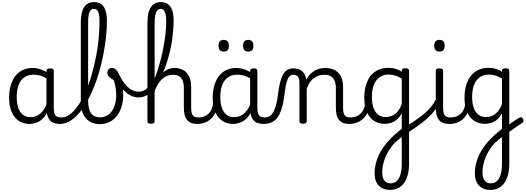

<svg xmlns="http://www.w3.org/2000/svg" viewBox="-20 -1170 5034 1839"><path d="M261 17Q205 17 161 -11.5Q117 -40 92 -96.5Q67 -153 67 -236Q67 -287 77 -330.5Q87 -374 105.5 -409Q124 -444 151.5 -468.5Q179 -493 215 -506Q251 -519 294 -519Q334 -519 373.5 -504.5Q413 -490 448 -465V-403Q408 -433 372.5 -444Q337 -455 299 -455Q270 -455 245 -446Q220 -437 200.5 -420Q181 -403 167.5 -377Q154 -351 147 -317Q140 -283 140 -240Q140 -182 154.5 -138.5Q169 -95 198.5 -71.5Q228 -48 273 -48Q308 -48 339.5 -64Q371 -80 397.5 -117Q424 -154 442 -215L459 -163Q437 -88 403.5 -49Q370 -10 332.5 3.5Q295 17 261 17ZM554 17Q520 17 495.5 7.5Q471 -2 455.5 -21.5Q440 -41 432.5 -69.5Q425 -98 425 -136V-491Q425 -503 434 -509Q443 -515 461 -515Q478 -515 486.5 -509.5Q495 -504 495 -492V-136Q495 -88 510 -66.5Q525 -45 567 -45Q575 -45 579 -35.5Q583 -26 582 -14Q581 -2 574.5 7.5Q568 17 554 17Z M553 17Q538 17 532.5 7.5Q527 -2 529.5 -14Q532 -26 541.5 -35.5Q551 -45 566 -45Q604 -45 639 -67.5Q674 -90 707 -131Q740 -172 770 -228Q800 -284 825 -352Q850 -420 869.5 -495Q889 -570 904 -650Q919 -730 926 -811Q933 -892 933 -968Q933 -984 944 -992Q955 -1000 969 -1000Q983 -1000 993.5 -992Q1004 -984 1004 -968Q1004 -900 996.5 -826.5Q989 -753 975.5 -678Q962 -603 943 -529.5Q924 -456 899.5 -387.5Q875 -319 845.5 -258Q816 -197 782.5 -146.5Q749 -96 712 -59.5Q675 -23 635.5 -3Q596 17 553 17Z M933 19Q895 19 862.5 5.5Q830 -8 805.5 -34.5Q781 -61 767.5 -101Q754 -141 754 -193V-954Q754 -1053 786 -1101.5Q818 -1150 882 -1150Q923 -1150 950 -1130Q977 -1110 990.5 -1069.5Q1004 -1029 1004 -969Q1004 -953 993.5 -945.5Q983 -938 969 -938Q955 -938 944 -945.5Q933 -953 933 -969Q933 -1009 927.5 -1034.5Q922 -1060 910.5 -1072.5Q899 -1085 880 -1085Q862 -1085 849 -1072Q836 -1059 830 -1030.5Q824 -1002 824 -954V-207Q824 -164 831.5 -133.5Q839 -103 853.5 -83.5Q868 -64 890.5 -55Q913 -46 942 -46Q966 -46 988 -55Q1010 -64 1029.5 -81Q1049 -98 1063 -124Q1077 -150 1085 -183.5Q1093 -217 1093 -259Q1093 -287 1090 -312Q1087 -337 1081.5 -360.5Q1076 -384 1069 -404Q1040 -418 1024 -434.5Q1008 -451 1008 -474Q1008 -489 1018 -504Q1028 -519 1052 -519Q1079 -519 1099 -493.5Q1119 -468 1132.5 -427.5Q1146 -387 1153 -341.5Q1160 -296 1160 -255Q1160 -213 1151 -172.5Q1142 -132 1124 -97.5Q1106 -63 1079 -37Q1052 -11 1015.5 4Q979 19 933 19Z M1306 -237Q1256 -237 1214 -264.5Q1172 -292 1138 -339.5Q1104 -387 1080 -448Q1075 -460 1082.5 -469Q1090 -478 1100 -479Q1110 -480 1115 -468Q1140 -414 1169.5 -374.5Q1199 -335 1233.5 -313.5Q1268 -292 1308 -292Q1339 -292 1367 -307.5Q1395 -323 1411 -356Q1417 -368 1429 -367Q1441 -366 1448.5 -356.5Q1456 -347 1449 -332Q1425 -285 1390 -261Q1355 -237 1306 -237Z M1869 17Q1834 17 1809.5 7Q1785 -3 1770 -23Q1755 -43 1748 -72Q1741 -101 1741 -139V-326Q1741 -368 1730 -396.5Q1719 -425 1696 -439.5Q1673 -454 1635 -454Q1607 -454 1580 -443Q1553 -432 1529 -409Q1505 -386 1485 -350Q1465 -314 1449 -264L1433 -301Q1454 -349 1476.5 -389Q1499 -429 1525 -458Q1551 -487 1582.5 -503Q1614 -519 1652 -519Q1698 -519 1733.5 -500Q1769 -481 1790 -440.5Q1811 -400 1811 -334V-139Q1811 -88 1825.5 -66.5Q1840 -45 1882 -45Q1894 -45 1899.5 -35.5Q1905 -26 1904 -14Q1903 -2 1894.5 7.5Q1886 17 1869 17ZM1426 15Q1408 15 1400 9.5Q1392 4 1392 -7V-949Q1392 -1050 1424.5 -1100Q1457 -1150 1521 -1150Q1562 -1150 1589.5 -1129.5Q1617 -1109 1630 -1070Q1643 -1031 1643 -974Q1643 -932 1639.5 -886.5Q1636 -841 1629.5 -794Q1623 -747 1612 -698Q1601 -649 1587 -600.5Q1573 -552 1554 -504.5Q1535 -457 1512 -411.5Q1489 -366 1461 -324V-7Q1461 4 1452.5 9.5Q1444 15 1426 15ZM1461 -419Q1476 -453 1489 -494.5Q1502 -536 1515 -582.5Q1528 -629 1538 -678.5Q1548 -728 1556 -778.5Q1564 -829 1568 -878Q1572 -927 1572 -973Q1572 -1007 1566.5 -1032Q1561 -1057 1550 -1071Q1539 -1085 1519 -1085Q1500 -1085 1487 -1070.5Q1474 -1056 1467.5 -1025.5Q1461 -995 1461 -945Z M1868 17Q1856 17 1850 7.5Q1844 -2 1845 -14Q1846 -26 1855 -35.5Q1864 -45 1881 -45Q1912 -45 1937 -55Q1962 -65 1980 -83.5Q1998 -102 2008.5 -128Q2019 -154 2022 -186Q2023 -199 2034 -203.5Q2045 -208 2055.5 -203.5Q2066 -199 2065 -186Q2062 -137 2046.5 -99.5Q2031 -62 2005 -36Q1979 -10 1944.5 3.5Q1910 17 1868 17Z M2212 17Q2155 17 2111 -11.5Q2067 -40 2042 -96.5Q2017 -153 2017 -236Q2017 -287 2027 -330.5Q2037 -374 2055.5 -409Q2074 -444 2102 -468.5Q2130 -493 2165.5 -506Q2201 -519 2244 -519Q2284 -519 2324 -504.5Q2364 -490 2398 -465V-403Q2359 -433 2323 -444Q2287 -455 2249 -455Q2220 -455 2195.5 -446Q2171 -437 2151.5 -420Q2132 -403 2118 -377Q2104 -351 2097 -317Q2090 -283 2090 -240Q2090 -182 2104.5 -138.5Q2119 -95 2149 -71.5Q2179 -48 2223 -48Q2258 -48 2290 -64Q2322 -80 2348.5 -117Q2375 -154 2392 -215L2410 -163Q2388 -88 2354 -49Q2320 -10 2283 3.5Q2246 17 2212 17ZM2504 17Q2471 17 2446 7.5Q2421 -2 2405.5 -21.5Q2390 -41 2383 -69.5Q2376 -98 2376 -136V-491Q2376 -503 2384.5 -509Q2393 -515 2411 -515Q2428 -515 2436.5 -509.5Q2445 -504 2445 -492V-136Q2445 -88 2460 -66.5Q2475 -45 2517 -45Q2525 -45 2529.5 -35.5Q2534 -26 2533 -14Q2532 -2 2525 7.5Q2518 17 2504 17Z M2503 17Q2494 17 2489.5 7.5Q2485 -2 2486.5 -14Q2488 -26 2495 -35.5Q2502 -45 2515 -45Q2542 -45 2563 -58.5Q2584 -72 2599 -99Q2614 -126 2624.5 -165Q2635 -204 2641 -255Q2650 -328 2662 -377.5Q2674 -427 2692 -457.5Q2710 -488 2734 -501.5Q2758 -515 2789 -515Q2798 -515 2802.5 -505.5Q2807 -496 2806.5 -484Q2806 -472 2801 -463Q2796 -454 2787 -454Q2772 -454 2759.5 -445Q2747 -436 2737 -414.5Q2727 -393 2719 -356.5Q2711 -320 2705 -266Q2695 -186 2678 -131Q2661 -76 2636.5 -43.5Q2612 -11 2579 3Q2546 17 2503 17Z M2123 -676Q2098 -676 2085.5 -690Q2073 -704 2073 -732Q2073 -760 2085.5 -774Q2098 -788 2123 -788Q2148 -788 2160 -774Q2172 -760 2172 -732Q2174 -704 2161 -690Q2148 -676 2123 -676ZM2358 -676Q2333 -676 2320.5 -690Q2308 -704 2308 -732Q2308 -760 2320.5 -774Q2333 -788 2358 -788Q2382 -788 2394.5 -774Q2407 -760 2407 -732Q2408 -704 2395 -690Q2382 -676 2358 -676Z M3325 17Q3290 17 3265.5 7Q3241 -3 3225.5 -23Q3210 -43 3203.5 -72Q3197 -101 3197 -139V-326Q3197 -366 3185.5 -394.5Q3174 -423 3150 -438.5Q3126 -454 3085 -454Q3061 -454 3036.5 -447Q3012 -440 2990 -424.5Q2968 -409 2949 -383Q2930 -357 2918 -319V-7Q2918 4 2909 9.5Q2900 15 2882 15Q2865 15 2856.5 9.5Q2848 4 2848 -7V-371Q2848 -418 2833.5 -436Q2819 -454 2787 -454Q2774 -454 2768 -463Q2762 -472 2762 -484Q2762 -496 2769 -505.5Q2776 -515 2789 -515Q2816 -515 2837 -508.5Q2858 -502 2873.5 -489Q2889 -476 2898.5 -457Q2908 -438 2912 -414L2914 -407Q2928 -436 2948.5 -457Q2969 -478 2992.5 -492Q3016 -506 3042 -512.5Q3068 -519 3095 -519Q3145 -519 3183.5 -500Q3222 -481 3244 -440.5Q3266 -400 3266 -334V-139Q3266 -88 3281 -66.5Q3296 -45 3338 -45Q3350 -45 3355.5 -35.5Q3361 -26 3360 -14Q3359 -2 3350.5 7.5Q3342 17 3325 17Z M3324 17Q3312 17 3306 7.5Q3300 -2 3301 -14Q3302 -26 3311 -35.5Q3320 -45 3337 -45Q3368 -45 3393 -55Q3418 -65 3436 -83.5Q3454 -102 3464.5 -128Q3475 -154 3478 -186Q3479 -199 3490 -203.5Q3501 -208 3511.5 -203.5Q3522 -199 3521 -186Q3518 -137 3502.5 -99.5Q3487 -62 3461 -36Q3435 -10 3400.5 3.5Q3366 17 3324 17Z M3715 649Q3648 649 3608 607.5Q3568 566 3568 490Q3568 446 3578 403Q3588 360 3607 318Q3626 276 3655.5 235Q3685 194 3724 155Q3740 139 3757.5 123Q3775 107 3793 92Q3811 77 3828 64V-85Q3805 -42 3776.5 -20.5Q3748 1 3719.5 8.5Q3691 16 3664 16Q3607 16 3563 -12Q3519 -40 3494 -96.5Q3469 -153 3469 -237Q3469 -288 3479 -331.5Q3489 -375 3507.5 -410Q3526 -445 3554 -469Q3582 -493 3617.5 -506.5Q3653 -520 3696 -520Q3723 -520 3743.5 -516.5Q3764 -513 3784.5 -505.5Q3805 -498 3828 -483V-493Q3828 -505 3836.5 -510.5Q3845 -516 3863 -516Q3880 -516 3889 -510.5Q3898 -505 3898 -493V399Q3898 460 3885 506.5Q3872 553 3848.5 585Q3825 617 3791.5 633Q3758 649 3715 649ZM3722 586Q3755 586 3778.5 565.5Q3802 545 3815 503Q3828 461 3828 401V143Q3815 152 3803 162Q3791 172 3779 182Q3767 192 3756 203Q3728 233 3707 267Q3686 301 3671 337Q3656 373 3648.5 410.5Q3641 448 3641 486Q3641 517 3650.5 539.5Q3660 562 3678 574Q3696 586 3722 586ZM3675 -49Q3705 -49 3733.5 -60.5Q3762 -72 3786.5 -100Q3811 -128 3828 -174V-417Q3795 -438 3764 -447Q3733 -456 3701 -456Q3672 -456 3647.5 -447Q3623 -438 3603.5 -420.5Q3584 -403 3570 -377.5Q3556 -352 3549 -318Q3542 -284 3542 -241Q3542 -183 3556.5 -139.5Q3571 -96 3601 -72.5Q3631 -49 3675 -49Z M3883 103Q3876 107 3869 101Q3862 95 3858 84.5Q3854 74 3855 62.5Q3856 51 3864 46Q3911 16 3950 -11Q3989 -38 4021 -63Q4053 -88 4079 -114Q4105 -140 4125 -168.5Q4145 -197 4159 -229Q4167 -244 4178 -245Q4189 -246 4196 -237.5Q4203 -229 4199 -216Q4183 -175 4162.5 -141Q4142 -107 4113.5 -76.5Q4085 -46 4050.5 -17Q4016 12 3974 41Q3932 70 3883 103Z M4285 17Q4249 17 4223.5 7Q4198 -3 4183 -23Q4168 -43 4161 -72Q4154 -101 4154 -139V-493Q4154 -504 4162.5 -509.5Q4171 -515 4188 -515Q4206 -515 4215 -509.5Q4224 -504 4224 -493V-139Q4224 -88 4239 -66.5Q4254 -45 4298 -45Q4309 -45 4315 -35.5Q4321 -26 4320 -14Q4319 -2 4310.5 7.5Q4302 17 4285 17ZM4189 -676Q4164 -676 4151.5 -690Q4139 -704 4139 -732Q4139 -760 4151.5 -774Q4164 -788 4189 -788Q4214 -788 4226.5 -774Q4239 -760 4239 -732Q4239 -704 4226.5 -690Q4214 -676 4189 -676Z M4284 17Q4272 17 4266 7.5Q4260 -2 4261 -14Q4262 -26 4271 -35.5Q4280 -45 4297 -45Q4328 -45 4353 -55Q4378 -65 4396 -83.5Q4414 -102 4424.5 -128Q4435 -154 4438 -186Q4439 -199 4450 -203.5Q4461 -208 4471.5 -203.5Q4482 -199 4481 -186Q4478 -137 4462.5 -99.5Q4447 -62 4421 -36Q4395 -10 4360.5 3.5Q4326 17 4284 17Z M4833 40Q4848 28 4864 16.5Q4880 5 4896.5 -6Q4913 -17 4927.5 -26.5Q4942 -36 4955 -43Q4968 -50 4977 -45.5Q4986 -41 4990.5 -30.5Q4995 -20 4993 -8.5Q4991 3 4978 10Q4965 18 4948 29.5Q4931 41 4913.5 53.5Q4896 66 4877.5 79Q4859 92 4842 104ZM4675 649Q4608 649 4568 607.5Q4528 566 4528 490Q4528 446 4538 403Q4548 360 4567 318Q4586 276 4615.5 235Q4645 194 4684 155Q4700 139 4717.5 123Q4735 107 4753 92Q4771 77 4788 64V-85Q4765 -42 4736.5 -20.5Q4708 1 4679.5 8.5Q4651 16 4624 16Q4567 16 4523 -12Q4479 -40 4454 -96.5Q4429 -153 4429 -237Q4429 -288 4439 -331.5Q4449 -375 4467.5 -410Q4486 -445 4514 -469Q4542 -493 4577.5 -506.5Q4613 -520 4656 -520Q4683 -520 4703.5 -516.5Q4724 -513 4744.5 -505.5Q4765 -498 4788 -483V-493Q4788 -505 4796.5 -510.5Q4805 -516 4823 -516Q4840 -516 4849 -510.5Q4858 -505 4858 -493V399Q4858 460 4845 506.5Q4832 553 4808.5 585Q4785 617 4751.5 633Q4718 649 4675 649ZM4682 586Q4715 586 4738.5 565.5Q4762 545 4775 503Q4788 461 4788 401V143Q4775 152 4763 162Q4751 172 4739 182Q4727 192 4716 203Q4688 233 4667 267Q4646 301 4631 337Q4616 373 4608.5 410.5Q4601 448 4601 486Q4601 517 4610.5 539.5Q4620 562 4638 574Q4656 586 4682 586ZM4635 -49Q4665 -49 4693.5 -60.5Q4722 -72 4746.5 -100Q4771 -128 4788 -174V-417Q4755 -438 4724 -447Q4693 -456 4661 -456Q4632 -456 4607.5 -447Q4583 -438 4563.5 -420.5Q4544 -403 4530 -377.5Q4516 -352 4509 -318Q4502 -284 4502 -241Q4502 -183 4516.5 -139.5Q4531 -96 4561 -72.5Q4591 -49 4635 -49Z"/></svg>

Font: Playwrite BR Light
Style: Regular
Weight: 300
Version: Version 1.003